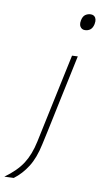

<svg xmlns="http://www.w3.org/2000/svg" viewBox="-182 -770 531 1009"><g transform="rotate(10 83.0 -265.5)"><path d="M-82 194Q-19.5 149 11.2 101Q42 53 57 -18L100 -221L110.5 -270.5Q123.5 -332 134.8 -385Q146 -438 158 -494L188.5 -495.5Q176.5 -439 165.5 -386.5Q154 -333.5 141 -271.5Q127.5 -207 117.8 -161Q108 -115 100.5 -79Q92.5 -43 85 -8Q69.5 66 39.5 113.5Q9.5 161 -32 192ZM200 -638Q184.5 -638 176 -651Q170.5 -659.5 170.5 -671.5Q170.5 -677.5 172 -685Q176.5 -707.5 189.5 -716.2Q202.5 -725 218 -725Q234.5 -725 242.5 -712.5Q247.5 -704.5 247.5 -692.5Q247.5 -686 246 -678Q241.5 -657 229.5 -647.5Q217.5 -638 200 -638Z"/></g></svg>

Font: Heraclito Thin
Style: Italic
Weight: 100
Italic angle: -12°
Designer: Kostas Bartsokas (font) & Cristiano Sobral (main changes)
Foundry: Kostas Bartsokas (font) & Cristiano Sobral (main changes)
Version: Version 1.00;July 8, 2020;FontCreator 13.0.0.2655 64-bit